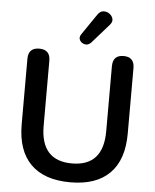

<svg xmlns="http://www.w3.org/2000/svg" viewBox="-62 -1002 860 1064"><g transform="rotate(5 368.0 -470.0)"><path d="M369 10Q224 10 148.5 -65.5Q73 -141 73 -287V-651Q73 -713 134 -713Q195 -713 195 -651V-289Q195 -95 369 -95Q543 -95 543 -289V-651Q543 -713 603 -713Q663 -713 663 -651V-287Q663 -141 588 -65.5Q513 10 369 10ZM417 -771Q401 -755 382.5 -759Q364 -763 355 -778.5Q346 -794 358 -812L438 -929Q452 -949 470.5 -950Q489 -951 504 -940Q519 -929 523 -912.5Q527 -896 512 -879Z"/></g></svg>

Font: Chiron GoRound TC M
Style: Regular
Weight: 500
Designer: Ryoko NISHIZUKA 西塚涼子 (kana, bopomofo & ideographs); Paul D. Hunt (Latin, Greek & Cyrillic); Sandoll Communications 산돌커뮤니
Foundry: Adobe
Version: Version 1.000;hotconv 1.1.1;makeotfexe 2.6.0